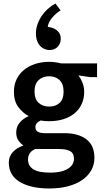

<svg xmlns="http://www.w3.org/2000/svg" viewBox="-20 -835 601 1090"><path d="M59 -314Q59 -353 74 -384.5Q89 -416 116 -438Q143 -460 179.5 -472Q216 -484 260 -484Q276 -484 294 -481.5Q312 -479 328 -475H531V-397H493L425 -407Q439 -389 448.5 -364.5Q458 -340 458 -314Q458 -276 444 -245Q430 -214 403.5 -192Q377 -170 340.5 -158.5Q304 -147 259 -147Q231 -147 211 -151Q181 -138 181 -113Q181 -79 234 -79H346Q424 -79 470 -44.5Q516 -10 516 61Q516 100 498 132Q480 164 446.5 187Q413 210 366 222.5Q319 235 261 235Q154 235 92 197.5Q30 160 30 88Q30 53 52.5 28.5Q75 4 113 -9Q97 -20 84.5 -37.5Q72 -55 72 -83Q72 -115 91.5 -138.5Q111 -162 143 -176Q110 -193 84.5 -226.5Q59 -260 59 -314ZM180 11Q161 19 150 34Q139 49 139 71Q139 106 168.5 125.5Q198 145 265 145Q301 145 326.5 138.5Q352 132 368.5 121Q385 110 392.5 96Q400 82 400 67Q400 35 378 23Q356 11 315 11ZM341 -314Q341 -359 318 -380.5Q295 -402 259 -402Q222 -402 199 -380Q176 -358 176 -316Q176 -272 199.5 -251Q223 -230 259 -230Q296 -230 318.5 -251Q341 -272 341 -314ZM269 -679Q290 -675 307.5 -658.5Q325 -642 325 -615Q325 -589 308 -570Q291 -551 260 -551Q248 -551 234.5 -556Q221 -561 209.5 -572.5Q198 -584 191 -602Q184 -620 184 -646Q184 -672 193 -697.5Q202 -723 217 -745Q232 -767 252 -785Q272 -803 295 -815L324 -776Q298 -760 276.5 -735Q255 -710 251 -683Z"/></svg>

Font: Mukta Malar SemiBold
Style: Regular
Weight: 600
Designer: Aadarsh Rajan, Girish Dalvi, Yashodeep Gholap
Foundry: Ek Type
Version: Version 2.538;PS 1.000;hotconv 16.6.51;makeotf.lib2.5.65220;